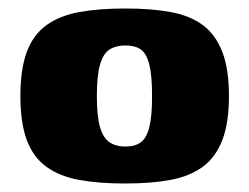

<svg xmlns="http://www.w3.org/2000/svg" viewBox="-20 -425 587 452"><path d="M275 7Q212 7 166 -1.5Q120 -10 89 -32.5Q58 -55 43 -95.5Q28 -136 28 -199Q28 -262 43 -302.5Q58 -343 89 -365.5Q120 -388 166 -396.5Q212 -405 275 -405Q337 -405 382.5 -396.5Q428 -388 458 -365.5Q488 -343 503.5 -302.5Q519 -262 519 -199Q519 -136 503.5 -95.5Q488 -55 457.5 -32.5Q427 -10 381.5 -1.5Q336 7 275 7ZM275 -80Q298 -80 311.5 -90Q325 -100 331.5 -125.5Q338 -151 338 -199Q338 -247 331.5 -273Q325 -299 311.5 -308.5Q298 -318 275 -318Q253 -318 238 -308.5Q223 -299 215.5 -273Q208 -247 208 -199Q208 -151 215.5 -125.5Q223 -100 238 -90Q253 -80 275 -80Z"/></svg>

Font: Genos Thin ExtraBold
Style: Regular
Weight: 800
Version: Version 1.010